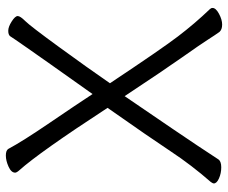

<svg xmlns="http://www.w3.org/2000/svg" viewBox="-80 -668 761 640"><g transform="rotate(-90 300.0 -347.5)"><path d="M300 -312Q162 -110 136 -70.5Q110 -31 103 -20.5Q96 -10 89.5 0Q83 10 63 10Q43 10 26 2.5Q9 -5 9 -15Q9 -18 14 -25Q70 -89 116 -158.5Q162 -228 261 -369Q113 -596 53 -663Q45 -672 45 -677Q45 -690 65 -699Q85 -708 102 -708Q119 -708 124 -700Q149 -653 211 -562Q273 -471 307 -419Q369 -506 405.5 -558Q442 -610 461 -637Q480 -664 488 -676L500 -694Q505 -700 518 -700Q531 -700 549 -688.5Q567 -677 567 -668.5Q567 -660 550.5 -643.5Q534 -627 464 -531Q394 -435 343 -361Q456 -191 499 -134.5Q542 -78 590 -28Q594 -24 594 -19Q594 -8 574.5 2.5Q555 13 538.5 13Q522 13 514 4Q504 -10 488 -35Q472 -60 430 -119.5Q388 -179 300 -312Z"/></g></svg>

Font: ToneOZ-Pinyin-WenKai-Regular
Style: Regular
Weight: 400
Designer: Fontworks Inc.
Foundry: ToneOZ
Version: Version 0.240331